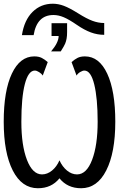

<svg xmlns="http://www.w3.org/2000/svg" viewBox="-20 -1001 640 1031"><path d="M364.3 -667.5Q379.9 -681.6 396 -689.9Q412.1 -698.2 436 -698.2Q512.7 -698.2 555.9 -605.2Q599.1 -512.2 599.1 -347.2Q599.1 -181.2 550.5 -85.7Q502 9.8 415.5 9.8Q342.3 9.8 299.3 -43.5Q256.8 9.8 183.6 9.8Q97.2 9.8 48.6 -85.4Q0 -180.7 0 -347.2Q0 -513.2 43.7 -605.7Q87.4 -698.2 164.1 -698.2Q188 -698.2 204.3 -689.9Q220.7 -681.6 236.3 -667.5L209.5 -595.2Q203.1 -605.5 189.9 -613.8Q176.8 -622.1 167 -622.1Q132.3 -622.1 113.5 -549.8Q94.7 -477.5 94.7 -347.2Q94.7 -220.2 124.8 -142.3Q154.8 -64.5 205.6 -64.5Q233.9 -64.5 259.3 -85.2Q284.7 -106 299.3 -140.1Q314.5 -106 339.8 -85.2Q365.2 -64.5 393.6 -64.5Q444.8 -64.5 474.6 -142.8Q504.4 -221.2 504.4 -347.2Q504.4 -473.1 486.1 -547.6Q467.8 -622.1 433.1 -622.1Q423.8 -622.1 410.6 -614.3Q397.5 -606.4 391.1 -595.2ZM340.3 -876.5V-828.6Q340.3 -808.1 337.6 -793.5Q335 -778.8 329.6 -766.1Q324.2 -753.4 306.2 -725.1H254.4Q294.9 -772.9 294.9 -807.6H256.8V-876.5ZM539.6 -814Q502.9 -814 468 -826.9Q433.1 -839.8 393.1 -867.2Q350.6 -896.5 322.3 -908.4Q293.9 -920.4 267.1 -920.4Q178.2 -920.4 160.6 -812.5H97.7Q110.4 -893.1 154.8 -937Q199.2 -981 263.7 -981Q293 -981 323 -969.7Q353 -958.5 399.9 -929.2Q444.8 -900.9 476.3 -889.2Q507.8 -877.4 539.6 -877.4Z"/></svg>

Font: Liberation Mono
Style: Regular
Weight: 400
Monospace: yes
Designer: Steve Matteson
Foundry: Ascender Corporation
Version: Version 2.1.5